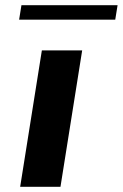

<svg xmlns="http://www.w3.org/2000/svg" viewBox="-20 -723 475 743"><path d="M54 -647H426L435 -703H63ZM58 0H214L298 -528H142Z"/></svg>

Font: Aerodynamic
Style: BdObl
Weight: 500
Designer: Google
Version: Version 2.000980; 2014